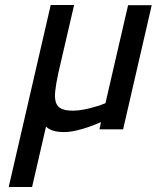

<svg xmlns="http://www.w3.org/2000/svg" viewBox="-20 -520 630 772"><path d="M184 -500H278L214 -224Q205 -182 202 -153.5Q199 -125 205 -107.5Q211 -90 227.5 -82.5Q244 -75 274 -75Q294 -75 317 -79.5Q340 -84 360 -90Q383 -96 404 -105L495 -499H590L475 0H380L386 -29Q361 -18 335 -9Q312 -1 286 5Q260 11 237 11Q187 11 165 -11L109 232H15Z"/></svg>

Font: Panefresco 600wt
Style: Italic
Weight: 600
Foundry: Campivisivi & Chank Co
Version: Version 1.000